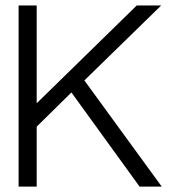

<svg xmlns="http://www.w3.org/2000/svg" viewBox="-20 -690 678 710"><path d="M578.1 0H496.1L244.1 -348.1L115.7 -221.7V0H48.8V-669.9H115.7V-308.1L485.8 -669.9H576.2L292 -392.6Z"/></svg>

Font: SaysetthaMai
Style: Regular
Weight: 400
Designer: John M. Durdin
Foundry: Lao Script for Windows
Version: Version 1.101